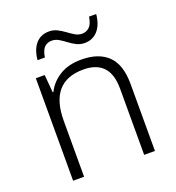

<svg xmlns="http://www.w3.org/2000/svg" viewBox="-132 -832 860 937"><g transform="rotate(-20 298.0 -363.0)"><path d="M326 -542Q417 -542 465 -495Q513 -448 513 -348V0H457V-344Q457 -420 422 -456.5Q387 -493 320 -493Q145 -493 145 -290V0H88V-532H134L142 -440H146Q167 -484 213 -513Q259 -542 326 -542ZM126 -612Q131 -666 157 -695.5Q183 -725 226 -725Q249 -725 268.5 -715Q288 -705 305.5 -692Q323 -679 340 -669Q357 -659 375 -659Q397 -659 413 -673.5Q429 -688 435 -726H472Q467 -672 440.5 -642Q414 -612 372 -612Q349 -612 329.5 -622Q310 -632 293 -645Q276 -658 259 -668Q242 -678 223 -678Q200 -678 185 -663.5Q170 -649 164 -612Z"/></g></svg>

Font: Noto Sans Canadian Aboriginal Light
Style: Regular
Weight: 300
Designer: Monotype Design Team, Typotheque's Kevin King
Foundry: Monotype Imaging Inc.
Version: Version 2.004; ttfautohint (v1.8.4.7-5d5b)